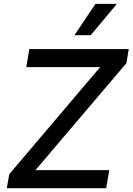

<svg xmlns="http://www.w3.org/2000/svg" viewBox="-20 -984 693 1004"><path d="M15.6 0H535.5L551.1 -94.5H165.5L641.3 -654.1L653.1 -727.3H133.2L117.5 -632.8H503.6L28.4 -73.2ZM369.3 -800.1H454.5L591.3 -963.8H479.4Z"/></svg>

Font: Magic Ui Pro Medium
Style: Italic
Weight: 500
Italic angle: -9.39999°
Designer: Stefan Endress, Andreas Faust
Version: Version 1.000;FEAKit 1.0